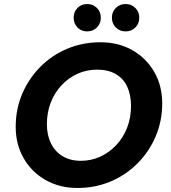

<svg xmlns="http://www.w3.org/2000/svg" viewBox="-20 -922 848 954"><path d="M365 12Q276 12 206.5 -27.5Q137 -67 97.5 -136Q58 -205 58 -292Q58 -380 90.5 -456Q123 -532 180.5 -590Q238 -648 314.5 -680Q391 -712 479 -712Q569 -712 638 -672.5Q707 -633 746.5 -564.5Q786 -496 786 -408Q786 -321 753.5 -244.5Q721 -168 663 -110Q605 -52 529 -20Q453 12 365 12ZM382 -123Q434 -123 479 -144Q524 -165 558.5 -202Q593 -239 612 -288.5Q631 -338 631 -395Q631 -450 612.5 -490.5Q594 -531 556 -553.5Q518 -576 462 -576Q410 -576 365 -555.5Q320 -535 285.5 -498Q251 -461 232 -412Q213 -363 213 -305Q213 -251 233 -210Q253 -169 291 -146Q329 -123 382 -123ZM413 -766Q384 -766 365 -785.5Q346 -805 346 -834Q346 -863 365 -882.5Q384 -902 413 -902Q442 -902 461.5 -882.5Q481 -863 481 -834Q481 -805 461.5 -785.5Q442 -766 413 -766ZM604 -766Q575 -766 555.5 -785.5Q536 -805 536 -834Q536 -863 555.5 -882.5Q575 -902 604 -902Q633 -902 652.5 -882.5Q672 -863 672 -834Q672 -805 652.5 -785.5Q633 -766 604 -766Z"/></svg>

Font: DM Sans 24pt Black
Style: Italic
Weight: 900
Italic angle: -10°
Designer: Colophon Foundry, Jonny Pinhorn
Foundry: Colophon Foundry
Version: Version 4.004;gftools[0.9.30]